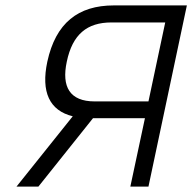

<svg xmlns="http://www.w3.org/2000/svg" viewBox="-20 -690 711 710"><path d="M671 -670H401C269 -670 186 -605 155 -462C131 -350 163 -281 249 -260L41 0H122L324 -253H516L462 0H529ZM227 -462C248 -563 302 -607 392 -607H591L529 -315H330C238 -315 207 -369 227 -462Z"/></svg>

Font: LT Wave Mono Light
Style: Italic
Weight: 300
Designer: Daniel Lyons
Version: Version 2.5 (Glyphs App)